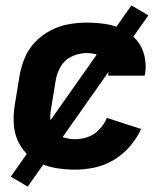

<svg xmlns="http://www.w3.org/2000/svg" viewBox="-20 -622 616 713"><path d="M259 8Q295 8 332 0Q369 -8 402.5 -28Q436 -48 462 -78Q488 -108 504 -143L377 -184Q367 -161 349 -141.5Q331 -122 307 -113.5Q283 -105 259 -105Q237 -105 217 -111.5Q197 -118 184 -134Q171 -150 168 -171Q165 -192 169 -214L187 -324Q191 -351 206 -376Q221 -401 248 -413Q275 -425 302 -425Q325 -425 346 -417Q367 -409 376.5 -388Q386 -367 382 -344V-341H517L519 -348Q524 -383 516 -416Q508 -449 486.5 -474Q465 -499 435 -513.5Q405 -528 371 -533Q337 -538 302 -538Q269 -538 235 -532Q201 -526 169 -509.5Q137 -493 111.5 -467Q86 -441 72.5 -408.5Q59 -376 53 -343L35 -233Q28 -192 32 -152.5Q36 -113 56 -80.5Q76 -48 108 -27.5Q140 -7 179 0.5Q218 8 259 8ZM83 71 531 -565 468 -602 20 34Z"/></svg>

Font: Iosevka Sparkle Extrabold
Style: Italic
Weight: 800
Italic angle: -9°
Designer: Belleve Invis
Foundry: Belleve Invis
Version: Version 4.5.0; ttfautohint (v1.8.3)